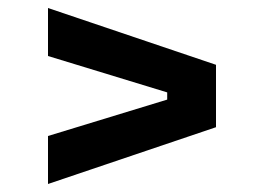

<svg xmlns="http://www.w3.org/2000/svg" viewBox="-20 -590 660 480"><path d="M100 -130V-250L398 -341V-359L100 -450V-570L520 -428V-272Z"/></svg>

Font: Space Grotesk Light
Style: Bold
Weight: 700
Version: Version 2.000